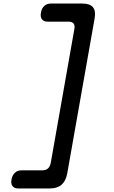

<svg xmlns="http://www.w3.org/2000/svg" viewBox="-20 -891 640 1082"><path d="M260 171H82Q60 171 50 157Q40 143 45 120Q49 97 63.5 83Q78 69 100 69H217Q238 69 250 58.5Q262 48 266 27L399 -727Q403 -748 394.5 -758.5Q386 -769 365 -769H248Q226 -769 216 -783Q206 -797 211 -820Q214 -843 229 -857Q244 -871 266 -871H444Q487 -871 504 -850Q521 -829 513 -786L359 86Q351 129 327 150Q303 171 260 171Z"/></svg>

Font: Maple Mono Medium
Style: Italic
Weight: 500
Italic angle: -10°
Monospace: yes
Designer: subframe7536
Version: Version 7.000